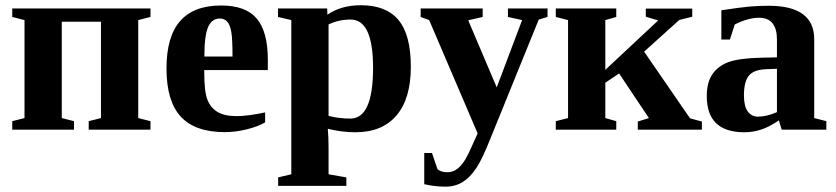

<svg xmlns="http://www.w3.org/2000/svg" viewBox="-20 -491 3164 727"><path d="M362.3 -408.7H213.9V-43.9L260.3 -32.2V0H26.4V-32.2L72.8 -43.9V-415L26.4 -426.8V-459H549.8V-426.8L503.4 -415V-43.9L549.8 -32.2V0H315.9V-32.2L362.3 -43.9Z M817.4 -470.2Q910.6 -470.2 952.4 -420.4Q994.1 -370.6 994.1 -265.6V-225.6H753.4V-217.8Q753.4 -145 765.1 -114.3Q776.9 -83.5 803.2 -67.4Q829.6 -51.3 875.5 -51.3Q918.5 -51.3 983.9 -65.4V-27.8Q957 -11.7 914.3 -1.2Q871.6 9.3 831.1 9.3Q718.3 9.3 664.3 -49.6Q610.4 -108.4 610.4 -231.9Q610.4 -352.1 661.9 -411.1Q713.4 -470.2 817.4 -470.2ZM812 -420.9Q782.7 -420.9 768.3 -389.2Q753.9 -357.4 753.9 -276.9H860.4Q860.4 -342.3 856 -368.9Q851.6 -395.5 841.1 -408.2Q830.6 -420.9 812 -420.9Z M1219.7 -435.5Q1272 -471.2 1346.7 -471.2Q1442.4 -471.2 1489 -415Q1535.6 -358.9 1535.6 -237.8Q1535.6 -117.7 1481.4 -54Q1427.2 9.8 1325.7 9.8Q1273.9 9.8 1221.2 -3.4Q1224.1 28.8 1224.1 68.8V168.9L1291.5 180.7V212.9H1033.2V180.7L1083 168.9V-415L1032.7 -426.8V-459H1218.8ZM1392.6 -234.4Q1392.6 -417 1307.6 -417Q1262.2 -417 1224.1 -398.4V-52.2Q1263.7 -42 1306.6 -42Q1392.6 -42 1392.6 -234.4Z M1788.6 14.2 1605 -415 1572.8 -426.8V-459H1807.6V-426.8L1752.9 -414.1L1860.8 -160.2L1957 -415L1903.3 -426.8V-459H2053.2V-426.8L2020 -417L1838.9 28.8Q1807.6 108.4 1784.2 144.3Q1760.7 180.2 1732.2 198Q1703.6 215.8 1667 215.8Q1627.4 215.8 1586.4 206.5V88.4H1615.7L1636.7 149.9Q1650.9 161.1 1672.9 161.1Q1691.4 161.1 1705.6 152.3Q1719.7 143.6 1732.2 127Q1744.6 110.4 1755.9 86.2Q1767.1 62 1788.6 14.2Z M2272 -226.6 2472.2 -413.6 2425.3 -427.7V-458.5H2601.1V-427.7L2552.2 -415.5L2418.9 -295.4L2592.8 -43L2637.7 -30.8V0H2395V-30.8L2437 -43.9L2324.2 -212.9L2272 -177.7V-43.9L2313.5 -32.2V0H2084.5V-32.2L2130.9 -43.9V-415L2084.5 -426.8V-459H2313.5V-426.8L2272 -415Z M2890.6 -469.2Q3063 -469.2 3063 -342.3V-43.9L3108.9 -32.2V0H2939.9L2929.2 -35.2Q2891.1 -9.3 2860.4 0.2Q2829.6 9.8 2798.3 9.8Q2656.2 9.8 2656.2 -127Q2656.2 -178.7 2677.2 -209.7Q2698.2 -240.7 2737.8 -255.6Q2777.3 -270.5 2862.3 -272.5L2921.9 -273.9V-340.8Q2921.9 -423.8 2854 -423.8Q2813 -423.8 2762.2 -398.4L2743.7 -341.3H2711.4V-452.1Q2785.2 -463.4 2819.8 -466.3Q2854.5 -469.2 2890.6 -469.2ZM2921.9 -230.5 2880.9 -229Q2833.5 -227.1 2815.2 -204.1Q2796.9 -181.2 2796.9 -129.9Q2796.9 -88.4 2811.5 -68.8Q2826.2 -49.3 2849.6 -49.3Q2882.8 -49.3 2921.9 -66.4Z"/></svg>

Font: Liberation Serif
Style: Bold
Weight: 700
Designer: Steve Matteson
Foundry: Ascender Corporation
Version: Version 2.1.5